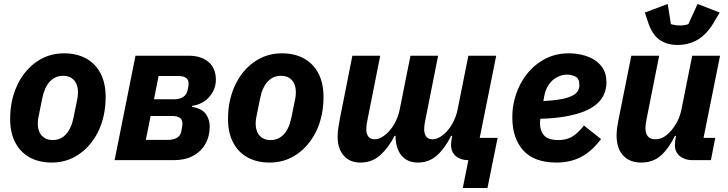

<svg xmlns="http://www.w3.org/2000/svg" viewBox="-20 -805 3661 965"><path d="M240 12Q176 12 129 -14Q82 -40 56.5 -89Q31 -138 31 -207Q31 -230 33 -251Q35 -272 39 -292Q54 -365 91 -420Q128 -475 182 -506Q236 -537 302 -537Q366 -537 413 -511Q460 -485 485.5 -436Q511 -387 511 -318Q511 -296 509 -274.5Q507 -253 503 -233Q489 -161 451.5 -105.5Q414 -50 360 -19Q306 12 240 12ZM245 -101Q285 -101 312 -130.5Q339 -160 350 -216L369 -310Q370 -315 371 -323Q372 -331 372 -341Q372 -366 363.5 -384.5Q355 -403 338.5 -413.5Q322 -424 297 -424Q257 -424 230 -394.5Q203 -365 192 -309L173 -215Q172 -211 171 -202.5Q170 -194 170 -184Q170 -159 178.5 -140.5Q187 -122 204 -111.5Q221 -101 245 -101Z M556 0 661 -525H928Q992 -525 1028.5 -493Q1065 -461 1065 -405Q1065 -356 1032.5 -318.5Q1000 -281 946 -273L945 -268Q996 -259 1015 -231.5Q1034 -204 1034 -169Q1034 -119 1011.5 -80.5Q989 -42 949 -21Q909 0 854 0ZM713 -102H824Q852 -102 869.5 -112.5Q887 -123 891 -144Q893 -154 895 -165.5Q897 -177 897 -183Q897 -204 883.5 -213Q870 -222 847 -222H737ZM754 -306H855Q883 -306 900.5 -317.5Q918 -329 923 -352Q925 -359 926.5 -368.5Q928 -378 928 -384Q928 -405 914.5 -414Q901 -423 878 -423H777Z M1335 12Q1271 12 1224 -14Q1177 -40 1151.5 -89Q1126 -138 1126 -207Q1126 -230 1128 -251Q1130 -272 1134 -292Q1149 -365 1186 -420Q1223 -475 1277 -506Q1331 -537 1397 -537Q1461 -537 1508 -511Q1555 -485 1580.5 -436Q1606 -387 1606 -318Q1606 -296 1604 -274.5Q1602 -253 1598 -233Q1584 -161 1546.5 -105.5Q1509 -50 1455 -19Q1401 12 1335 12ZM1340 -101Q1380 -101 1407 -130.5Q1434 -160 1445 -216L1464 -310Q1465 -315 1466 -323Q1467 -331 1467 -341Q1467 -366 1458.5 -384.5Q1450 -403 1433.5 -413.5Q1417 -424 1392 -424Q1352 -424 1325 -394.5Q1298 -365 1287 -309L1268 -215Q1267 -211 1266 -202.5Q1265 -194 1265 -184Q1265 -159 1273.5 -140.5Q1282 -122 1299 -111.5Q1316 -101 1340 -101Z M2306 140 2334 0H2333Q2296 0 2271.5 -20Q2247 -40 2247 -77Q2247 -85 2248 -94Q2249 -103 2250 -107L2253 -122H2247Q2218 -62 2177.5 -25Q2137 12 2080 12Q2027 12 1997.5 -24Q1968 -60 1968 -122H1963Q1934 -64 1892 -26Q1850 12 1792 12Q1737 12 1707 -23.5Q1677 -59 1677 -117Q1677 -143 1681 -166Q1685 -189 1689 -212L1751 -525H1891L1829 -213Q1826 -199 1823.5 -184.5Q1821 -170 1821 -154Q1821 -133 1831 -119Q1841 -105 1863 -105Q1883 -105 1904 -118.5Q1925 -132 1941 -152Q1958 -172 1971 -200Q1984 -228 1989 -255L2043 -525H2182L2120 -213Q2117 -199 2114.5 -184.5Q2112 -170 2112 -154Q2112 -133 2122 -119Q2132 -105 2154 -105Q2174 -105 2195 -118.5Q2216 -132 2232 -152Q2249 -172 2262 -200Q2275 -228 2280 -255L2334 -525H2474L2391 -112H2481L2430 140Z M2777 12Q2665 12 2610 -49Q2555 -110 2555 -214Q2555 -233 2556.5 -251Q2558 -269 2562 -287Q2576 -356 2613.5 -412.5Q2651 -469 2708.5 -503Q2766 -537 2840 -537Q2870 -537 2902.5 -530Q2935 -523 2963.5 -506.5Q2992 -490 3010 -462Q3028 -434 3028 -391Q3028 -359 3016 -331.5Q3004 -304 2979 -282Q2954 -260 2914.5 -244.5Q2875 -229 2821 -219.5Q2767 -210 2696 -208Q2695 -199 2694.5 -194Q2694 -189 2694 -185Q2694 -148 2714.5 -124.5Q2735 -101 2787 -101Q2822 -101 2851 -115.5Q2880 -130 2915 -174L3001 -106Q2952 -42 2898.5 -15Q2845 12 2777 12ZM2832 -430Q2803 -430 2778.5 -416.5Q2754 -403 2737.5 -378.5Q2721 -354 2715 -320L2711 -297Q2767 -300 2802.5 -307Q2838 -314 2857.5 -324.5Q2877 -335 2884.5 -348Q2892 -361 2892 -377Q2892 -411 2871.5 -420.5Q2851 -430 2832 -430Z M3153 -525H3293L3231 -213Q3228 -199 3226 -185Q3224 -171 3224 -160Q3224 -135 3236 -120Q3248 -105 3273 -105Q3299 -105 3319.5 -118.5Q3340 -132 3357 -153Q3374 -174 3386.5 -199.5Q3399 -225 3405 -255L3459 -525H3599L3516 -112H3575L3553 0H3460Q3423 0 3397.5 -20Q3372 -40 3372 -77Q3372 -85 3373 -94Q3374 -103 3375 -107L3378 -122H3372Q3343 -61 3303 -24.5Q3263 12 3203 12Q3144 12 3111.5 -24Q3079 -60 3079 -124Q3079 -144 3081.5 -162Q3084 -180 3088 -200ZM3384 -579Q3332 -579 3295 -605Q3258 -631 3238 -691L3221 -742L3336 -785L3352 -684Q3360 -681 3372.5 -679Q3385 -677 3397 -677Q3411 -677 3422.5 -679Q3434 -681 3440 -684L3486 -785L3597 -742L3567 -691Q3534 -635 3489 -607Q3444 -579 3384 -579Z"/></svg>

Font: IBM Plex Sans
Style: Italic
Weight: 400
Italic angle: -11.31°
Designer: Mike Abbink, Paul van der Laan, Pieter van Rosmalen
Foundry: Bold Monday
Version: Version 3.201